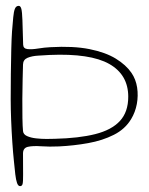

<svg xmlns="http://www.w3.org/2000/svg" viewBox="-20 -611 508 655"><path d="M48.5 24Q42 24 38.2 13.5Q34.5 3 32.2 -16Q30 -35 27.5 -61Q24.5 -89 22 -126Q19.5 -163 18 -201.5Q16.5 -240 16.5 -271.5Q16.5 -314 17 -359.5Q17.5 -405 18.5 -443.8Q19.5 -482.5 21 -503.5Q23.5 -533 25.2 -552.5Q27 -572 31 -581.5Q35 -591 44 -591Q50 -591 52.8 -580.8Q55.5 -570.5 56.5 -542Q57.5 -513.5 59 -458.5Q59.5 -445 74.2 -443.5Q89 -442 110.2 -445.5Q131.5 -449 151.5 -450Q230 -454.5 285 -443.5Q340 -432.5 375 -411Q410 -389.5 428.5 -362.5Q443.5 -340.5 447.8 -312.5Q452 -284.5 446.8 -256.2Q441.5 -228 427.5 -205Q407 -170.5 368.2 -151Q329.5 -131.5 281 -122.8Q232.5 -114 181 -111.5Q148.5 -110 120.5 -112Q92.5 -114 75.5 -110.2Q58.5 -106.5 58.5 -87.5Q58.5 -38 58.8 -14.2Q59 9.5 57 16.8Q55 24 48.5 24ZM167.5 -137.5Q249.5 -139.5 305 -153.5Q360.5 -167.5 389 -198.2Q417.5 -229 417.5 -281Q417.5 -356 352.8 -392.8Q288 -429.5 149 -423.5Q131.5 -422.5 110.2 -421.2Q89 -420 74 -413.8Q59 -407.5 58.5 -391Q58 -371.5 57.2 -339.8Q56.5 -308 56.2 -273Q56 -238 56.5 -208.5Q57 -179 58.5 -164Q59.5 -152.5 72.2 -146.8Q85 -141 103 -139Q121 -137 138.8 -137Q156.5 -137 167.5 -137.5Z"/></svg>

Font: Gluten Thin Thin
Style: Regular
Weight: 250
Version: Version 1.300